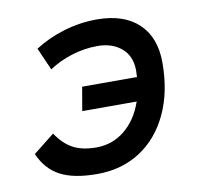

<svg xmlns="http://www.w3.org/2000/svg" viewBox="-65 -597 717 677"><g transform="rotate(-10 293.0 -258.5)"><path d="M230.5 9.8Q146.5 9.8 98.4 -15.9Q50.3 -41.5 25.9 -97.7L101.6 -157.7Q127.4 -118.7 160.6 -100.8Q193.8 -83 244.1 -83Q301.8 -83 345.9 -118.9Q390.1 -154.8 411.6 -217.8H216.8L231.4 -302.7H427.7Q428.7 -314.5 428.7 -326.7Q428.2 -377.9 395 -406.2Q361.8 -434.6 309.1 -434.6Q262.2 -434.6 216.8 -420.4Q171.4 -406.2 134.8 -381.8L99.6 -461.9Q146.5 -492.2 204.6 -509.8Q262.7 -527.3 323.2 -527.3Q419.4 -527.3 472.2 -477.5Q524.9 -427.7 524.9 -337.4Q524.9 -232.9 488.3 -154.8Q451.7 -76.7 385.5 -33.4Q319.3 9.8 230.5 9.8Z"/></g></svg>

Font: Cascadia Code NF
Style: Italic
Weight: 400
Italic angle: -10°
Monospace: yes
Designer: Aaron Bell
Foundry: Saja Typeworks
Version: Version 2404.023; ttfautohint (v1.8.4)